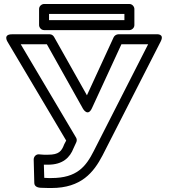

<svg xmlns="http://www.w3.org/2000/svg" viewBox="-20 -908 847 963"><path d="M224 -15C218 -15 210 -16 202 -16L200 -82H211H221C295 -82 331 -118 349 -165L362 -193C366 -201 366 -210 362 -217L84 -686H215L396 -363C396 -363 420 -320 441 -365L589 -686H723L450 -150C411 -73 366 -15 238 -15ZM224 35H238C388 35 450 -44 494 -128L786 -700C807 -741 764 -736 764 -736H573C565 -736 554 -730 550 -721L416 -430L251 -723C247 -730 239 -736 230 -736H40C-7 -736 18 -698 18 -698L312 -203L303 -186C303 -185 302 -185 302 -184C289 -150 276 -132 221 -132H211H200L186 -133C181 -133 178 -134 174 -134C159 -134 149 -121 149 -108L152 9C152 27 168 34 189 34C198 34 212 35 224 35ZM604 -807H226V-838H604ZM629 -757C640 -757 654 -767 654 -782V-863C654 -874 644 -888 629 -888H201C190 -888 176 -878 176 -863V-782C176 -771 186 -757 201 -757Z"/></svg>

Font: Asimov
Style: XWidOu
Weight: 500
Designer: Google
Version: Version 2.000980; 2014